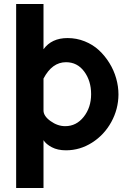

<svg xmlns="http://www.w3.org/2000/svg" viewBox="-20 -730 641 963"><path d="M311 23.9Q269 23.9 240 8.5Q210.9 -6.8 198.2 -26.9V212.9H61V-710H198.2V-482.9Q238.8 -539.1 318.8 -539.1Q364.3 -539.1 405 -522.7Q445.8 -506.3 476.1 -478.3Q506.3 -450.2 528.8 -413.8Q551.3 -377.4 562.7 -336.9Q574.2 -296.4 574.2 -255.9Q573.7 -182.6 538.3 -118.2Q502.9 -53.7 442.1 -14.9Q381.3 23.9 311 23.9ZM311 -418Q241.2 -418 198.2 -335.9V-175.8Q198.2 -147.9 233.6 -122.6Q269 -97.2 307.1 -97.2Q362.8 -97.2 399.9 -144Q437 -190.9 437 -257.8Q437 -324.7 402.3 -371.3Q367.7 -418 311 -418Z"/></svg>

Font: Rawline
Style: Bold
Weight: 700
Designer: Matt McInerney, Pablo Impallari, Rodrigo Fuenzalida
Foundry: Matt McInerney, Pablo Impallari, Rodrigo Fuenzalida
Version: Version 4.020;PS 004.020;hotconv 1.0.88;makeotf.lib2.5.64775